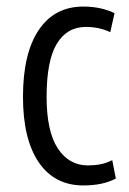

<svg xmlns="http://www.w3.org/2000/svg" viewBox="-20 -555 393 585"><path d="M234 10Q146 10 98 -60.5Q50 -131 50 -260Q50 -392 98 -463.5Q146 -535 234 -535Q287 -535 329 -515L316 -457Q282 -473 242 -473Q184 -473 153 -421.5Q122 -370 122 -260Q122 -155 156 -103Q190 -51 248 -51Q268 -51 286 -54.5Q304 -58 322 -67L333 -11Q312 0 287.5 5Q263 10 234 10Z"/></svg>

Font: Ubuntu Sans Condensed
Style: Regular
Weight: 400
Width: 3
Designer: Dalton Maag Ltd
Foundry: Dalton Maag Ltd
Version: Version 1.006; ttfautohint (v1.8.4.7-5d5b)